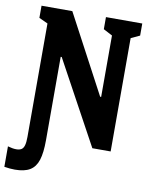

<svg xmlns="http://www.w3.org/2000/svg" viewBox="-120 -802 839 1065"><g transform="rotate(10 299.0 -269.5)"><path d="M75.8 -679.6 108.6 -623.4 26.3 -661.5V-730H199.7L434.1 -289.3H439.8V-679.3L462.2 -623.2L389.2 -661.7V-729.8H593.7V-661.7L511.4 -623.2L544.2 -679.8V-0.4H441.1L185.9 -469.2H180.2V0H75.8ZM-21.7 185.8V70.6Q6.1 78.6 25.4 78.6Q44.5 78.6 55.2 71.8Q65.9 65.1 70.8 48.2Q75.8 31.2 75.8 0V-16H180.2V0Q180.2 71.4 167 112.5Q153.8 153.7 123 172.4Q92.2 191.2 38 191.2Q9.6 191.2 -21.7 185.8Z"/></g></svg>

Font: Monaspace Xenon Var ExtraLight
Style: Regular
Weight: 200
Designer: Riley Cran and the Lettermatic Team
Version: Version 1.200 (Monaspace Xenon Var)